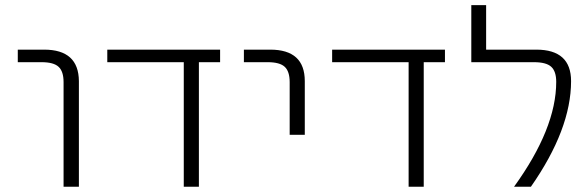

<svg xmlns="http://www.w3.org/2000/svg" viewBox="-20 -712 2242 733"><path d="M47.9 -474.6V-522.5H148.4Q280.3 -522.5 281.2 -402.3V1H222.7V-398.4Q222.7 -439.5 203.6 -457Q184.6 -474.6 138.7 -474.6Z M739.3 1H681.6V-474.6H389.6V-522.5H820.3V-474.6H739.3Z M911.1 -474.6V-522.5H1011.7Q1143.6 -522.5 1143.6 -402.3V-197.3H1085.9V-398.4Q1085.9 -439.5 1066.9 -457Q1047.9 -474.6 1002 -474.6Z M1597.7 1H1540V-474.6H1248V-522.5H1678.7V-474.6H1597.7Z M2027.3 -522.5Q2160.2 -522.5 2160.2 -402.3Q2160.2 -218.8 2006.8 1H1942.4Q2103.5 -221.7 2103.5 -399.4Q2103.5 -439.5 2084.5 -457Q2065.4 -474.6 2018.6 -474.6H1779.3V-692.4H1835.9V-522.5Z"/></svg>

Font: Gen Shin Gothic Light
Style: Regular
Weight: 200
Designer: [Source Han Sans]
Ryoko NISHIZUKA  (kana & ideographs); Paul D. Hunt (Latin, Greek & Cyrillic); Wenlong ZHANG  (bopomofo
Version: Version 1.002.20150607